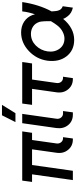

<svg xmlns="http://www.w3.org/2000/svg" viewBox="552 -1292 753 1896"><g transform="rotate(-90 928.0 -343.5)"><path d="M93 -500 80 -403H155L98 0H190L247 -403H402L368 -162Q358 -94 397 -47Q435 0 499 0H509L522 -97H513Q487 -97 472 -116Q456 -135 460 -162L494 -403H565L579 -500Z M660 -500 612 -162Q603 -94 641 -47Q679 0 744 0H767L780 -97H757Q731 -97 716 -116Q700 -135 704 -162L752 -500ZM671 -567H759L841 -700H738Z M854 -500 841 -403H999L965 -162Q955 -94 994 -47Q1032 0 1096 0H1105L1119 -97H1110Q1083 -97 1068 -116Q1053 -135 1057 -162L1091 -403H1250L1264 -500Z M1556 -511Q1454 -511 1373 -435Q1292 -359 1277 -250Q1270 -195 1280.5 -148Q1291 -101 1320 -63Q1379 13 1482 13Q1541 13 1592 -14Q1619 -28 1643.5 -48.5Q1668 -69 1690 -96Q1695 -82 1702.5 -70.5Q1710 -59 1718 -49Q1733 -30 1753.5 -18Q1774 -6 1801 0L1815 -100Q1804 -104 1795 -110.5Q1786 -117 1780 -127Q1774 -137 1770.5 -151Q1767 -165 1766 -183Q1766 -188 1765 -194.5Q1764 -201 1764 -210Q1798 -273 1821 -345.5Q1844 -418 1856 -500H1764Q1760 -465 1752.5 -433.5Q1745 -402 1735 -374Q1733 -381 1731.5 -387.5Q1730 -394 1728 -399Q1709 -450 1663 -481Q1617 -511 1556 -511ZM1542 -414Q1584 -414 1616 -392Q1646 -372 1660 -331Q1664 -318 1666 -289Q1668 -260 1667 -216Q1655 -196 1645 -181Q1635 -166 1627 -156Q1601 -121 1565 -102Q1548 -93 1531 -88Q1514 -83 1496 -83Q1431 -83 1395 -132Q1359 -182 1369 -250Q1379 -318 1428 -367Q1476 -414 1542 -414Z"/></g></svg>

Font: Unageo
Style: Medium-Italic
Weight: 500
Designer: Richard Sepsi
Foundry: Richard Sepsi
Version: Version 2.000